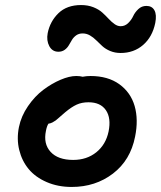

<svg xmlns="http://www.w3.org/2000/svg" viewBox="-20 -761 631 753"><path d="M209 -558.1Q185.1 -558.1 173.3 -580.1Q161.6 -602.1 167 -630.9Q176.3 -677.2 209.2 -709.2Q242.2 -741.2 297.9 -741.2Q324.7 -741.2 346.2 -732.7Q367.7 -724.1 381.1 -711.9Q394.5 -699.7 405.8 -687.5Q417 -675.3 429 -666.7Q440.9 -658.2 453.1 -658.2Q470.2 -658.2 482.9 -670.7Q495.6 -683.1 502.4 -698Q509.3 -712.9 522.5 -725.3Q535.6 -737.8 554.2 -737.8Q576.2 -737.8 585.7 -720.5Q595.2 -703.1 588.9 -670.9Q577.6 -616.2 541.3 -584.7Q504.9 -553.2 453.1 -553.2Q430.7 -553.2 412.1 -561Q393.6 -568.8 381.1 -580.3Q368.7 -591.8 357.4 -603Q346.2 -614.3 332.8 -622.1Q319.3 -629.9 304.2 -629.9Q289.6 -629.9 279.1 -622.6Q268.6 -615.2 262.2 -604.5Q255.9 -593.8 249.8 -583.3Q243.7 -572.8 233.4 -565.4Q223.1 -558.1 209 -558.1ZM261.2 -27.8Q207 -27.8 163.1 -46.9Q119.1 -65.9 92.5 -97.9Q65.9 -129.9 55.4 -172.9Q44.9 -215.8 54.2 -262.2Q63 -305.7 89.8 -344.7Q116.7 -383.8 149.9 -408.7Q183.1 -433.6 217.5 -448.2Q252 -462.9 278.8 -462.9Q293.9 -462.9 304.2 -460Q318.8 -462.9 335 -462.9Q403.3 -462.9 448 -430.7Q492.7 -398.4 508.1 -345Q523.4 -291.5 509.8 -225.1Q491.7 -132.8 423.1 -80.3Q354.5 -27.8 261.2 -27.8ZM160.2 -248Q149.4 -196.8 178.5 -165.3Q207.5 -133.8 267.1 -133.8Q320.3 -133.8 357.7 -163.8Q395 -193.8 405.8 -245.1Q416.5 -297.9 395.3 -328.9Q374 -359.9 327.1 -359.9Q300.8 -359.9 280.5 -350.6Q260.3 -341.3 235.8 -320.8Q228 -314.5 215.8 -303.5Q203.6 -292.5 198.7 -288.8Q193.8 -285.2 186 -281Q178.2 -276.9 169.9 -275.9Q163.6 -266.1 160.2 -248Z"/></svg>

Font: Shantell Sans Irregular
Style: Italic
Weight: 500
Italic angle: -11.31°
Designer: Stephen Nixon, Anya Danilova, Shantell Martin
Foundry: Arrow Type
Version: Version 1.006;[9816181b4]